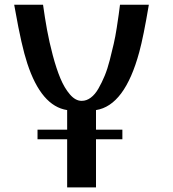

<svg xmlns="http://www.w3.org/2000/svg" viewBox="-20 -812 748 832"><path d="M625 -791.5Q601.6 -652.3 583.5 -586.4Q520.5 -354 396 -335V-250H510.3V-208.5H396V0H271V-208.5H142.6V-250H271V-335Q158.7 -352.1 98.1 -537.6Q73.2 -612.8 45.9 -767.6Q43 -783.7 41.5 -791.5H166.5Q174.3 -735.4 183.8 -682.9Q193.4 -630.4 208.7 -572.5Q224.1 -514.6 241.7 -472.4Q259.3 -430.2 283.2 -402.6Q307.1 -375 333.5 -375H334.5Q355 -375 373.5 -388.9Q392.1 -402.8 406.7 -428.5Q421.4 -454.1 433.6 -483.6Q445.8 -513.2 455.6 -551.5Q465.3 -589.8 472.7 -621.6Q480 -653.3 485.8 -690.9Q491.7 -728.5 494.4 -748.8Q497.1 -769 500 -791.5Z"/></svg>

Font: Gputeks
Style: Bold
Weight: 600
Width: 8
Version: Version 0.9